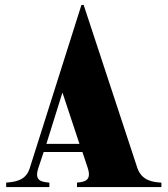

<svg xmlns="http://www.w3.org/2000/svg" viewBox="-20 -758 679 778"><path d="M5 -18V0H180V-18C146 -21 119 -26 135 -76L157 -142H314L335 -79C352 -28 326 -21 292 -18V0H634V-18C600 -20 554 -25 536 -79L319 -738H310L100 -75C84 -25 39 -21 5 -18ZM168 -175 233 -383 302 -175Z"/></svg>

Font: Sprat Condesed
Style: Bold
Weight: 700
Width: 3
Designer: Ethan Nakache
Foundry: Collletttivo
Version: Version 2.000;Glyphs 3.2 (3217)